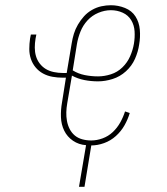

<svg xmlns="http://www.w3.org/2000/svg" viewBox="-20 -548 640 734"><path d="M282 166 309 7Q281 5 259 -10Q237 -25 225.5 -48.5Q214 -72 213 -100Q212 -128 217 -156L232 -251H220Q200 -251 180.5 -254.5Q161 -258 144.5 -267Q128 -276 116 -290.5Q104 -305 98 -323Q92 -341 92 -360.5Q92 -380 95 -401L98 -416H119L116 -401Q113 -383 113 -366Q113 -349 117.5 -333.5Q122 -318 132 -305Q142 -292 155.5 -284Q169 -276 186 -272.5Q203 -269 220 -269H235L254 -382Q257 -401 262.5 -419Q268 -437 278 -454Q288 -471 301 -485.5Q314 -500 331.5 -510Q349 -520 367.5 -524Q386 -528 404 -528Q432 -528 458 -517.5Q484 -507 498 -485Q512 -463 514.5 -434.5Q517 -406 512 -378Q508 -350 496 -323Q484 -296 461.5 -275.5Q439 -255 410.5 -246Q382 -237 355 -237Q328 -237 302.5 -242Q277 -247 255 -259L237 -153Q234 -136 233.5 -119Q233 -102 236 -85.5Q239 -69 246.5 -54.5Q254 -40 266 -30Q278 -20 294.5 -15.5Q311 -11 329 -11Q350 -11 372 -19Q394 -27 411 -43Q428 -59 439.5 -79.5Q451 -100 458 -122L476 -116Q469 -92 456 -69Q443 -46 423 -28Q403 -10 378 -1Q353 8 329 8L303 166ZM355 -256Q379 -256 404 -264Q429 -272 448 -290.5Q467 -309 477.5 -333Q488 -357 492 -381Q496 -405 494.5 -428.5Q493 -452 481.5 -471Q470 -490 449 -499.5Q428 -509 404 -509Q380 -509 356 -499Q332 -489 314.5 -470Q297 -451 287.5 -427Q278 -403 274 -379L258 -279Q279 -266 304 -261Q329 -256 355 -256Z"/></svg>

Font: Iosevka HT Thin Extended
Style: Italic
Weight: 100
Width: 7
Italic angle: -9°
Monospace: yes
Designer: Belleve Invis
Foundry: Belleve Invis
Version: Version 32.3.0; ttfautohint (v1.8.4)